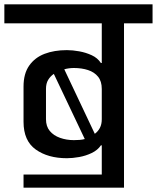

<svg xmlns="http://www.w3.org/2000/svg" viewBox="-56 -861 720 881"><path d="M513 0H411V-194H407Q392 -172 365 -159Q338 -146 307.5 -140.5Q277 -135 251 -135Q164 -135 108 -175Q52 -215 52 -302V-464Q52 -523 78 -560Q104 -597 148.5 -614Q193 -631 251 -631Q277 -631 307.5 -625.5Q338 -620 365 -607.5Q392 -595 407 -572H411V-754H-36V-841H644V-754H513ZM155 -314Q155 -281 172.5 -260Q190 -239 219.5 -228.5Q249 -218 283 -218Q296 -218 309 -219Q322 -220 333 -223L191 -522Q175 -511 165 -494.5Q155 -478 155 -453ZM379 -247Q394 -258 402.5 -274.5Q411 -291 411 -314V-453Q411 -488 394 -509Q377 -530 348 -539.5Q319 -549 283 -549Q272 -549 260.5 -547.5Q249 -546 239 -543ZM52 -60H481V0H52Z"/></svg>

Font: Matangi SemiBold
Style: Regular
Weight: 600
Designer: Prashant Pant
Foundry: The Graphic Ant
Version: Version 3.002